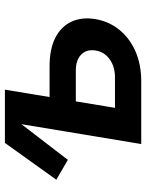

<svg xmlns="http://www.w3.org/2000/svg" viewBox="71 -653 582 764"><g transform="rotate(-90 362.0 -271.0)"><path d="M107.9 -292 28.8 -337.9 175.3 -542.5H300.3ZM319.8 -364.7H480Q548.8 -364.7 593.8 -341.8Q638.7 -318.8 657.7 -277.8Q676.8 -236.8 668 -182.6Q659.2 -129.4 626.2 -88.1Q593.3 -46.9 540.8 -23.4Q488.3 0 419.9 0H170.9L260.7 -542.5H387.2L314.9 -104.5H436Q479 -104.5 508.3 -125.7Q537.6 -147 543 -181.2Q548.8 -216.8 527.1 -238.5Q505.4 -260.3 462.9 -260.3H301.8Z"/></g></svg>

Font: Inter 16pt SemiBold
Style: Italic
Weight: 600
Italic angle: -9.3988°
Version: Version 4.001;git-66647c0bb